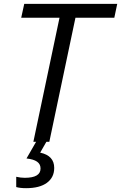

<svg xmlns="http://www.w3.org/2000/svg" viewBox="-20 -734 627 994"><path d="M288.1 -642.1H89.8L105.5 -713.9H586.9L571.8 -642.1H370.6L235.4 0H152.8ZM64 234.4V181.2Q86.4 186.5 108.4 186.5Q189.9 186.5 189.9 138.2Q189.9 115.7 171.9 103Q153.8 90.3 117.2 86.4L167 0H220.2L188 56.2Q260.7 71.8 260.7 135.3Q260.7 184.6 222.9 212.4Q185.1 240.2 115.2 240.2Q84.5 240.2 64 234.4Z"/></svg>

Font: Viking Open Sans
Style: Italic
Weight: 400
Italic angle: -12°
Foundry: Ascender Corporation
Version: Version 2.000